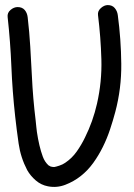

<svg xmlns="http://www.w3.org/2000/svg" viewBox="-20 -719 523 749"><path d="M39.1 -265.6Q28.3 -363.3 24.4 -459.5Q20.5 -555.7 9.8 -652.3Q7.8 -668.9 21 -680.2Q34.2 -691.4 48.8 -691.4Q66.4 -691.4 76.2 -680.2Q85.9 -668.9 87.9 -652.3Q94.7 -593.8 98.1 -536.6Q101.6 -479.5 104.5 -420.9Q108.4 -335.9 119.1 -249Q120.1 -238.3 121.6 -224.6Q123 -210.9 124 -204.1Q126 -190.4 128.4 -177.7Q130.9 -165 133.8 -152.3Q139.6 -127.9 147 -107.9Q154.3 -87.9 168.9 -74.2L177.7 -69.3Q185.5 -67.4 191.4 -67.4Q198.2 -68.4 211.4 -72.8Q224.6 -77.1 234.4 -84Q260.7 -101.6 279.3 -127.9Q297.9 -154.3 311.5 -182.6Q327.1 -213.9 338.9 -247.1Q350.6 -280.3 358.4 -314.5Q377.9 -400.4 375.5 -487.3Q373 -574.2 362.3 -660.2Q360.4 -675.8 373.5 -687.5Q386.7 -699.2 400.4 -699.2Q418 -699.2 427.7 -687.5Q437.5 -675.8 439.5 -660.2Q452.1 -566.4 453.1 -470.2Q454.1 -374 429.7 -282.2Q420.9 -249 409.2 -213.9Q397.5 -178.7 381.3 -146Q365.2 -113.3 343.8 -83.5Q322.3 -53.7 294.9 -32.2Q267.6 -10.7 234.4 2Q201.2 14.6 167 7.8Q140.6 2.9 119.6 -15.1Q98.6 -33.2 85.9 -55.7Q60.5 -104.5 52.7 -158.7Q44.9 -212.9 39.1 -265.6Z"/></svg>

Font: Schoolbell
Style: Regular
Weight: 400
Designer: Font Diner, Inc
Foundry: Font Diner, Inc
Version: Version 1.000